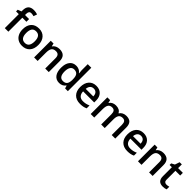

<svg xmlns="http://www.w3.org/2000/svg" viewBox="484 -2578 4400 4400"><g transform="rotate(45 2684.0 -377.5)"><path d="M353 -453.1H221.2V0H106V-453.1H17.1V-506.8L106 -542V-577.1Q106 -672.9 150.9 -719Q195.8 -765.1 288.1 -765.1Q348.6 -765.1 407.2 -745.1L377 -658.2Q334.5 -671.9 295.9 -671.9Q256.8 -671.9 239 -647.7Q221.2 -623.5 221.2 -575.2V-540H353Z M923.8 -271Q923.8 -138.7 856 -64.5Q788.1 9.8 667 9.8Q591.3 9.8 533.2 -24.4Q475.1 -58.6 443.8 -122.6Q412.6 -186.5 412.6 -271Q412.6 -402.3 480 -476.1Q547.4 -549.8 669.9 -549.8Q787.1 -549.8 855.5 -474.4Q923.8 -398.9 923.8 -271ZM530.8 -271Q530.8 -84 668.9 -84Q805.7 -84 805.7 -271Q805.7 -456.1 668 -456.1Q595.7 -456.1 563.2 -408.2Q530.8 -360.4 530.8 -271Z M1530.8 0H1415.5V-332Q1415.5 -394.5 1390.4 -425.3Q1365.2 -456.1 1310.5 -456.1Q1237.8 -456.1 1204.1 -413.1Q1170.4 -370.1 1170.4 -269V0H1055.7V-540H1145.5L1161.6 -469.2H1167.5Q1191.9 -507.8 1236.8 -528.8Q1281.7 -549.8 1336.4 -549.8Q1530.8 -549.8 1530.8 -352.1Z M1872.6 9.8Q1771.5 9.8 1714.8 -63.5Q1658.2 -136.7 1658.2 -269Q1658.2 -401.9 1715.6 -475.8Q1772.9 -549.8 1874.5 -549.8Q1981 -549.8 2036.6 -471.2H2042.5Q2034.2 -529.3 2034.2 -563V-759.8H2149.4V0H2059.6L2039.6 -70.8H2034.2Q1979 9.8 1872.6 9.8ZM1903.3 -83Q1974.1 -83 2006.3 -122.8Q2038.6 -162.6 2039.6 -252V-268.1Q2039.6 -370.1 2006.3 -413.1Q1973.1 -456.1 1902.3 -456.1Q1841.8 -456.1 1809.1 -407Q1776.4 -357.9 1776.4 -267.1Q1776.4 -177.2 1808.1 -130.1Q1839.8 -83 1903.3 -83Z M2549.3 9.8Q2423.3 9.8 2352.3 -63.7Q2281.2 -137.2 2281.2 -266.1Q2281.2 -398.4 2347.2 -474.1Q2413.1 -549.8 2528.3 -549.8Q2635.3 -549.8 2697.3 -484.9Q2759.3 -419.9 2759.3 -306.2V-244.1H2399.4Q2401.9 -165.5 2441.9 -123.3Q2481.9 -81.1 2554.7 -81.1Q2602.5 -81.1 2643.8 -90.1Q2685.1 -99.1 2732.4 -120.1V-26.9Q2690.4 -6.8 2647.5 1.5Q2604.5 9.8 2549.3 9.8ZM2528.3 -462.9Q2473.6 -462.9 2440.7 -428.2Q2407.7 -393.6 2401.4 -327.1H2646.5Q2645.5 -394 2614.3 -428.5Q2583 -462.9 2528.3 -462.9Z M3344.7 0H3229.5V-333Q3229.5 -395 3206.1 -425.5Q3182.6 -456.1 3132.8 -456.1Q3066.4 -456.1 3035.4 -412.8Q3004.4 -369.6 3004.4 -269V0H2889.6V-540H2979.5L2995.6 -469.2H3001.5Q3023.9 -507.8 3066.7 -528.8Q3109.4 -549.8 3160.6 -549.8Q3285.2 -549.8 3325.7 -464.8H3333.5Q3357.4 -504.9 3400.9 -527.3Q3444.3 -549.8 3500.5 -549.8Q3597.2 -549.8 3641.4 -501Q3685.5 -452.1 3685.5 -352.1V0H3570.8V-333Q3570.8 -395 3547.1 -425.5Q3523.4 -456.1 3473.6 -456.1Q3406.7 -456.1 3375.7 -414.3Q3344.7 -372.6 3344.7 -286.1Z M4081.5 9.8Q3955.6 9.8 3884.5 -63.7Q3813.5 -137.2 3813.5 -266.1Q3813.5 -398.4 3879.4 -474.1Q3945.3 -549.8 4060.5 -549.8Q4167.5 -549.8 4229.5 -484.9Q4291.5 -419.9 4291.5 -306.2V-244.1H3931.6Q3934.1 -165.5 3974.1 -123.3Q4014.2 -81.1 4086.9 -81.1Q4134.8 -81.1 4176 -90.1Q4217.3 -99.1 4264.6 -120.1V-26.9Q4222.7 -6.8 4179.7 1.5Q4136.7 9.8 4081.5 9.8ZM4060.5 -462.9Q4005.9 -462.9 3972.9 -428.2Q3939.9 -393.6 3933.6 -327.1H4178.7Q4177.7 -394 4146.5 -428.5Q4115.2 -462.9 4060.5 -462.9Z M4897 0H4781.7V-332Q4781.7 -394.5 4756.6 -425.3Q4731.4 -456.1 4676.8 -456.1Q4604 -456.1 4570.3 -413.1Q4536.6 -370.1 4536.6 -269V0H4421.9V-540H4511.7L4527.8 -469.2H4533.7Q4558.1 -507.8 4603 -528.8Q4647.9 -549.8 4702.6 -549.8Q4897 -549.8 4897 -352.1Z M5257.8 -83Q5299.8 -83 5341.8 -96.2V-9.8Q5322.8 -1.5 5292.7 4.2Q5262.7 9.8 5230.5 9.8Q5067.4 9.8 5067.4 -162.1V-453.1H4993.7V-503.9L5072.8 -545.9L5111.8 -660.2H5182.6V-540H5336.4V-453.1H5182.6V-164.1Q5182.6 -122.6 5203.4 -102.8Q5224.1 -83 5257.8 -83Z"/></g></svg>

Font: f1_46894          
Style: Regular
Weight: 600
Foundry: Ascender Corporation
Version: Version 1.10